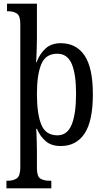

<svg xmlns="http://www.w3.org/2000/svg" viewBox="-20 -780 569 1040"><path d="M15 240V199H22Q52 199 71 186Q90 173 90 126V-650Q90 -695 71 -707Q52 -719 25 -719H18V-760H180V-572Q180 -550 179 -520.5Q178 -491 177 -468Q176 -445 175 -443H178Q196 -490 227.5 -518Q259 -546 309 -546Q393 -546 438 -479.5Q483 -413 483 -269Q483 -124 438 -56.5Q393 11 309 11Q259 11 228.5 -14.5Q198 -40 180 -82H176Q177 -79 177.5 -60Q178 -41 179 -15Q180 11 180 34V131Q180 176 199 187.5Q218 199 248 199H258V240ZM291 -47Q345 -47 368.5 -105.5Q392 -164 392 -272Q392 -379 368.5 -434Q345 -489 290 -489Q227 -489 203.5 -432Q180 -375 180 -271Q180 -164 203.5 -105.5Q227 -47 291 -47Z"/></svg>

Font: Noto Serif Armenian Condensed
Style: Regular
Weight: 400
Width: 3
Designer: Monotype Design Team
Foundry: Monotype Imaging Inc.
Version: Version 2.008; ttfautohint (v1.8.4.7-5d5b)